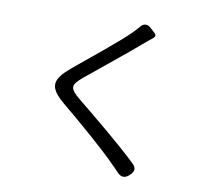

<svg xmlns="http://www.w3.org/2000/svg" viewBox="-87 -881 1154 1024"><g transform="rotate(10 490.0 -369.0)"><path d="M523 -177C455 -234 390 -288 345 -324C282 -376 283 -392 342 -442C415 -503 556 -615 622 -673C635 -684 655 -701 674 -716C684 -724 684 -734 675 -743L654 -762L647 -768C629 -784 608 -781 595 -764C584 -751 572 -739 562 -728C495 -661 346 -543 272 -481C184 -407 172 -365 266 -287C357 -212 506 -84 574 -14C587 -2 599 11 610 23C632 47 654 47 677 25C700 3 703 -15 680 -37C634 -82 577 -131 523 -177Z"/></g></svg>

Font: GenSenRounded2 TW R
Style: Regular
Weight: 400
Version: Version 2.100;PS 2.1;hotconv 16.6.51;makeotf.lib2.5.65220 DE